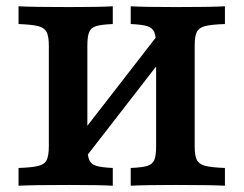

<svg xmlns="http://www.w3.org/2000/svg" viewBox="-20 -591 775 611"><path d="M226.7 -150.4 500.9 -503.9V-410.5L226.7 -57ZM476.8 -125.8V-445.2Q476.8 -475 471 -488.7Q465.2 -502.4 448.8 -507.7Q432.4 -512.9 396 -514.5V-571Q440.4 -568.5 539.9 -568.5Q650.6 -568.5 695.8 -571V-514.5Q652 -513 632.5 -507.9Q613 -502.9 606.2 -489Q599.5 -475.2 599.5 -445.2V-125.8Q599.5 -96 606.3 -82.3Q613.2 -68.5 632.8 -63.3Q652.5 -58.1 695.8 -56.5V0Q650.6 -2.4 539.9 -2.4Q440.4 -2.4 396 0V-56.5Q432.4 -58 448.8 -63.1Q465.2 -68.1 471 -81.9Q476.8 -95.7 476.8 -125.8ZM135.4 -125.8V-445.2Q135.4 -475 128.5 -488.7Q121.6 -502.4 102 -507.7Q82.4 -512.9 39 -514.5V-571Q85.9 -568.5 199.3 -568.5Q296.6 -568.5 338.9 -571V-514.5Q302.4 -513 286 -507.9Q269.6 -502.9 263.8 -489Q258 -475.2 258 -445.2V-125.8Q258 -96 263.9 -82.3Q269.7 -68.5 286.1 -63.3Q302.5 -58.1 338.9 -56.5V0Q296.6 -2.4 199.3 -2.4Q85.9 -2.4 39 0V-56.5Q82.8 -58 102.3 -63.1Q121.9 -68.1 128.6 -81.9Q135.4 -95.7 135.4 -125.8Z"/></svg>

Font: Playfair Micro SmCond SmLight
Style: Regular
Weight: 360
Width: 4
Designer: Claus Eggers Sørensen
Foundry: Claus Eggers Sørensen
Version: Version 2.100;Glyphs 3.2 (3219)